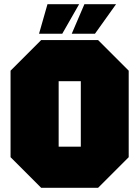

<svg xmlns="http://www.w3.org/2000/svg" viewBox="-20 -890 660 910"><path d="M30 -145V-555L175 -700H445L590 -555V-145L445 0H175ZM258 -505V-195H363V-505ZM165 -730 205 -870H355L275 -730ZM320 -730 380 -870H530L430 -730Z"/></svg>

Font: Tektur SemiCondensed Black
Style: Regular
Weight: 900
Width: 4
Designer: Adam Jagosz
Foundry: Adam Jagosz
Version: Version 1.005;gftools[0.9.30]